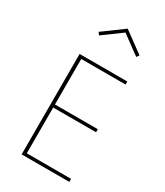

<svg xmlns="http://www.w3.org/2000/svg" viewBox="-273 -1259 1174 1366"><g transform="rotate(30 313.5 -576.0)"><path d="M146.5 0H538.5V-25H174.5V-401H526.5V-426H174.5V-800H538.5V-825H146.5ZM200 -1008 353 -1120 506 -1008 521 -1029 353 -1152 185 -1029Z"/></g></svg>

Font: Spartan Thin
Style: Regular
Weight: 100
Designer: Matt Bailey, Mirko Velimirovic
Foundry: Matt Bailey
Version: Version 1.003; ttfautohint (v1.8.3)